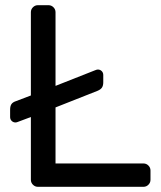

<svg xmlns="http://www.w3.org/2000/svg" viewBox="-20 -720 619 740"><path d="M560 -63V-27Q560 -16 552 -8Q544 0 533 0H126Q115 0 107 -8Q99 -16 99 -27V-269L51 -251Q44 -248 40 -248Q31 -248 25 -254Q19 -260 19 -269V-297Q19 -311 24 -318.5Q29 -326 41 -330L99 -352V-673Q99 -684 107 -692Q115 -700 126 -700H167Q178 -700 186 -692Q194 -684 194 -673V-389L346 -449Q353 -452 357 -452Q366 -452 372 -446Q378 -440 378 -431V-403Q378 -390 373 -382.5Q368 -375 356 -370L194 -306V-90H533Q544 -90 552 -82Q560 -74 560 -63Z"/></svg>

Font: Rubik
Style: Regular
Weight: 400
Designer: Hubert & Fischer
Foundry: Hubert & Fischer
Version: Version 1.100